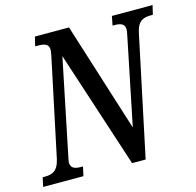

<svg xmlns="http://www.w3.org/2000/svg" viewBox="-122 -822 949 930"><g transform="rotate(-15 352.0 -357.0)"><path d="M-18 0H184L194 -46H187C157 -46 133 -51 133 -82C133 -88 135 -98 139 -116L236 -588L428 0H496L623 -601C635 -660 666 -668 700 -668H711L722 -714H518L509 -668H517C546 -668 570 -663 570 -632C570 -625 567 -612 565 -601L476 -166L303 -714H132L121 -668H132C166 -668 189 -663 189 -632C189 -624 186 -615 184 -600L81 -113C68 -54 37 -46 3 -46H-8Z"/></g></svg>

Font: Noto Serif Condensed Semi
Style: Italic
Weight: 600
Width: 3
Italic angle: -12°
Designer: Monotype Design Team
Foundry: Monotype Imaging Inc.
Version: Version 1.901